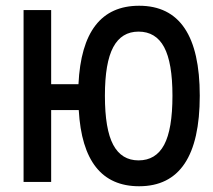

<svg xmlns="http://www.w3.org/2000/svg" viewBox="-20 -633 740 668"><path d="M62 0V-598H158V-340H253Q266 -613 464 -613Q675 -613 675 -300Q675 15 464 15Q269 15 254 -250H158V0ZM462 -75Q522 -75 551 -129Q580 -183 580 -300Q580 -415 551 -469Q522 -523 462 -523Q403 -523 374 -469Q345 -415 345 -300Q345 -183 374 -129Q403 -75 462 -75Z"/></svg>

Font: Martian Mono Light
Style: Regular
Weight: 300
Monospace: yes
Designer: Roman Shamin
Foundry: Evil Martians
Version: Version 1.000; ttfautohint (v1.8.4.7-5d5b)